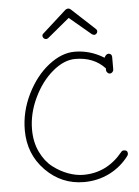

<svg xmlns="http://www.w3.org/2000/svg" viewBox="-60 -950 727 1005"><g transform="rotate(-5 303.0 -448.0)"><path d="M208 -755Q201 -755 195.5 -760.5Q190 -766 190 -773Q190 -781 197 -786L322 -899Q329 -904 336 -904Q344 -904 350 -898L472 -785Q478 -779 478 -773Q478 -766 473 -760.5Q468 -755 461 -755Q455 -755 448 -760L335 -855L219 -759Q213 -755 208 -755ZM341 8Q223 8 139 -77.5Q55 -163 55 -289Q55 -387 100 -478Q145 -569 213.5 -622.5Q282 -676 350 -676Q432 -676 504 -631Q513 -650 526 -650Q534 -650 539 -645Q544 -640 544 -632V-566Q544 -558 538 -552Q532 -546 525 -546Q518 -546 512 -552Q506 -558 506 -566V-575Q448 -638 350 -638Q291 -638 231 -587.5Q171 -537 132 -455Q93 -373 93 -289Q93 -223 118 -171Q143 -119 181.5 -89.5Q220 -60 261.5 -45Q303 -30 341 -30Q465 -30 548 -132Q553 -139 562 -139Q582 -139 582 -121Q582 -115 578 -109Q536 -53 474.5 -22.5Q413 8 341 8Z"/></g></svg>

Font: Comic Neue Light
Style: Regular
Weight: 300
Designer: Craig Rozynski
Foundry: Craig Rozynski
Version: Version 2.003